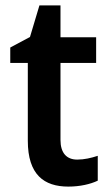

<svg xmlns="http://www.w3.org/2000/svg" viewBox="-20 -681 406 711"><path d="M266 -90C227 -90 204 -114 204 -163V-448H336V-543H204V-661H126L91 -544L18 -505V-448H83V-160C83 -34 143 10 233 10C276 10 315 1 342 -12V-104C318 -96 292 -90 266 -90Z"/></svg>

Font: Noto Sans Thai SemCond SemBd
Style: Regular
Weight: 600
Width: 4
Designer: Monotype Design Team
Foundry: Monotype Imaging Inc.
Version: Version 2.002